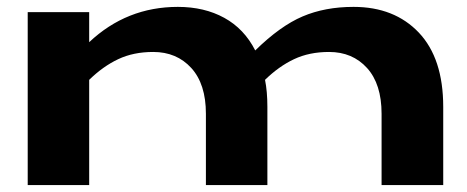

<svg xmlns="http://www.w3.org/2000/svg" viewBox="-20 -535 1351 555"><path d="M575.2 -206.1Q575.2 -292 533 -338.4Q490.7 -384.8 422.9 -384.8Q365.7 -384.8 321.8 -364Q277.8 -343.3 237.8 -304.2V0H60.1V-500H237.8V-413.1Q346.2 -515.1 494.1 -515.1Q570.8 -515.1 628.4 -483.4Q686 -451.7 717.8 -389.2Q790 -460 854.7 -487.5Q919.4 -515.1 1002 -515.1Q1120.1 -515.1 1190.7 -440.7Q1261.2 -366.2 1261.2 -226.1V0H1083V-206.1Q1083 -292 1041 -338.4Q999 -384.8 931.2 -384.8Q874 -384.8 830.1 -364Q786.1 -343.3 746.1 -304.2Q752.9 -270.5 752.9 -226.1V0H575.2Z"/></svg>

Font: Messapia Bold
Style: Regular
Weight: 400
Designer: Luca Marsano
Foundry: Collletttivo
Version: Version 1.000;FEAKit 1.0